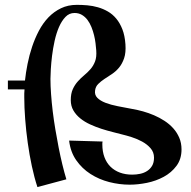

<svg xmlns="http://www.w3.org/2000/svg" viewBox="-20 -739 778 784"><path d="M721.2 -128.9Q721.2 -89.4 700.7 -61.8Q680.2 -34.2 648.7 -17.1Q617.2 0 580.1 7.6Q543 15.1 509.8 15.1Q467.8 15.1 426 4.4Q384.3 -6.3 349.6 -28.6Q314.9 -50.8 291.3 -84.7Q267.6 -118.7 262.2 -165L398.9 -161.1Q397.9 -158.2 397.9 -155Q397.9 -151.9 397.9 -148.9Q397.9 -120.1 406.5 -97.2Q415 -74.2 431.2 -58.3Q447.3 -42.5 469.7 -34.2Q492.2 -25.9 520 -25.9Q536.6 -25.9 552.5 -29.3Q568.4 -32.7 580.8 -40.8Q593.3 -48.8 601.1 -62Q608.9 -75.2 608.9 -95.2Q608.9 -117.7 594.7 -133.8Q580.6 -149.9 560.3 -160.9Q540 -171.9 517.8 -179Q495.6 -186 479 -189.9Q461.9 -194.3 439.7 -200Q417.5 -205.6 394 -213.1Q370.6 -220.7 348.1 -231Q325.7 -241.2 308.1 -255.4Q290.5 -269.5 279.8 -287.8Q269 -306.2 269 -330.1Q269 -356.9 277.3 -375Q285.6 -393.1 297.9 -406.7Q310.1 -420.4 324 -431.9Q337.9 -443.4 349.6 -456.8Q361.3 -470.2 368.2 -488.3Q375 -506.3 373 -533.2Q372.1 -545.9 370.1 -562.3Q368.2 -578.6 364 -595.5Q359.9 -612.3 353.3 -628.7Q346.7 -645 337.2 -657.7Q327.6 -670.4 314.5 -678.2Q301.3 -686 284.2 -686Q262.7 -686 247.3 -669.9Q231.9 -653.8 220.9 -628.7Q210 -603.5 203.1 -572.5Q196.3 -541.5 192.6 -511.7Q189 -481.9 187.5 -456.5Q186 -431.2 186 -417Q186 -388.7 188.5 -354.7Q190.9 -320.8 195.3 -284.4Q199.7 -248 206.1 -210.2Q212.4 -172.4 219.5 -136.5Q226.6 -100.6 234.6 -67.4Q242.7 -34.2 251 -6.8L132.8 24.9Q120.1 -13.7 110.1 -60.3Q100.1 -106.9 93.3 -155.8Q86.4 -204.6 82.8 -252.7Q79.1 -300.8 79.1 -341.8Q79.1 -348.6 79.1 -357.2Q79.1 -365.7 80.1 -374H12.2V-410.2H82Q85.4 -442.4 92.5 -478Q99.6 -513.7 111.1 -548.1Q122.6 -582.5 138.9 -613.5Q155.3 -644.5 177.7 -668Q200.2 -691.4 229 -705.3Q257.8 -719.2 293.9 -719.2Q314.5 -719.2 336.7 -717.3Q358.9 -715.3 380.1 -709.2Q401.4 -703.1 420.4 -692.1Q439.5 -681.2 454.6 -663.1Q469.7 -645 479.7 -619.4Q489.7 -593.8 492.2 -558.1Q494.6 -523.9 486.8 -501.2Q479 -478.5 466.1 -462.9Q453.1 -447.3 436.8 -436.5Q420.4 -425.8 406 -416.3Q391.6 -406.7 380.9 -396Q370.1 -385.3 368.2 -369.1Q365.7 -351.6 377.4 -339.6Q389.2 -327.6 410.6 -319.3Q432.1 -311 460.7 -305.4Q489.3 -299.8 521 -293.9Q541 -290.5 564 -284.2Q586.9 -277.8 609.1 -268.3Q631.3 -258.8 651.6 -245.6Q671.9 -232.4 687.3 -215.3Q702.6 -198.2 711.9 -176.8Q721.2 -155.3 721.2 -128.9Z"/></svg>

Font: Original Surfer
Style: Regular
Weight: 400
Designer: Astigmatic (AOETI)
Foundry: Astigmatic (AOETI)
Version: Version 1.001